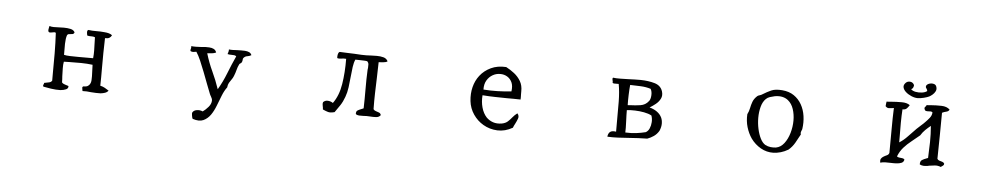

<svg xmlns="http://www.w3.org/2000/svg" viewBox="-40 -951 7079 1370"><g transform="rotate(5 3500.0 -266.5)"><path d="M742 -63Q733 -51 718.5 -46Q704 -41 687 -39Q671 -38 654 -39Q637 -40 619 -41Q603 -43 587 -44Q571 -45 557 -44Q557 -47 555 -54Q553 -61 553 -68Q553 -75 561 -78Q582 -77 593.5 -85Q605 -93 610 -106Q616 -121 615 -153.5Q614 -186 613 -211Q613 -219 612.5 -226Q612 -233 612 -237Q572 -242 529.5 -242.5Q487 -243 445 -242Q435 -242 425.5 -241.5Q416 -241 406 -241Q402 -221 402.5 -193.5Q403 -166 404 -137Q405 -126 405.5 -115Q406 -104 406 -93Q414 -83 427.5 -79.5Q441 -76 454 -71Q456 -54 439.5 -46.5Q423 -39 399 -37Q367 -36 330.5 -41.5Q294 -47 276 -51Q273 -57 273.5 -60.5Q274 -64 276 -67Q280 -73 279 -78Q295 -82 311.5 -84.5Q328 -87 335 -99Q335 -111 335 -125.5Q335 -140 335 -156Q336 -217 335.5 -294.5Q335 -372 331 -441Q326 -445 319.5 -444.5Q313 -444 306 -442Q299 -441 291.5 -440Q284 -439 279 -444Q275 -451 276.5 -460Q278 -469 280 -479Q281 -484 282 -486Q294 -481 312.5 -481Q331 -481 351 -482Q360 -482 368.5 -482.5Q377 -483 385 -483Q411 -483 433.5 -478Q456 -473 464 -456Q460 -444 449 -442.5Q438 -441 427.5 -440.5Q417 -440 412 -431Q404 -409 403 -369Q402 -329 403 -290Q418 -286 445.5 -285Q473 -284 504 -284Q535 -284 561 -284Q579 -284 592.5 -284Q606 -284 612 -284Q615 -313 614.5 -339.5Q614 -366 613 -394Q613 -404 612.5 -414Q612 -424 612 -434Q601 -439 585.5 -438.5Q570 -438 557 -441Q553 -450 552.5 -464.5Q552 -479 561 -482Q587 -478 617.5 -478.5Q648 -479 676 -476Q693 -475 707.5 -471Q722 -467 732 -459Q726 -446 715 -439.5Q704 -433 684 -434Q682 -382 681.5 -327Q681 -272 681 -219Q681 -185 681 -153.5Q681 -122 680 -93Q699 -89 713.5 -80.5Q728 -72 742 -63Z M1735 -404Q1722 -396 1706.5 -394Q1691 -392 1680 -379Q1676 -375 1676 -366Q1676 -357 1672 -349Q1669 -342 1662.5 -339Q1656 -336 1654 -331Q1644 -311 1639 -290.5Q1634 -270 1624 -245Q1618 -230 1609 -218Q1600 -206 1592.5 -193Q1585 -180 1583 -160Q1564 -135 1549.5 -98.5Q1535 -62 1520.5 -24Q1506 14 1486 43Q1465 73 1434.5 87Q1404 101 1357 85Q1353 78 1350.5 61.5Q1348 45 1350 41Q1359 24 1381.5 20.5Q1404 17 1424 26Q1444 12 1463 -10Q1482 -32 1483 -56Q1483 -64 1480.5 -70.5Q1478 -77 1474 -84Q1472 -88 1469.5 -92Q1467 -96 1465 -101Q1452 -133 1437 -173Q1422 -213 1406 -254.5Q1390 -296 1374 -333Q1358 -370 1342 -394Q1342 -394 1341 -394Q1331 -392 1321.5 -391Q1312 -390 1302 -394Q1298 -398 1298.5 -402.5Q1299 -407 1301 -412Q1302 -416 1302.5 -420.5Q1303 -425 1302 -431Q1319 -429 1337.5 -429.5Q1356 -430 1375 -431Q1390 -433 1404 -433.5Q1418 -434 1431 -433Q1450 -432 1463.5 -425Q1477 -418 1483 -401Q1467 -394 1453.5 -393Q1440 -392 1420 -390Q1440 -323 1467.5 -264.5Q1495 -206 1517 -141Q1550 -197 1575 -261Q1600 -325 1628 -386Q1622 -392 1613 -393Q1604 -394 1594 -394Q1587 -394 1579.5 -394.5Q1572 -395 1565 -397Q1568 -405 1570 -413Q1572 -421 1572 -431Q1585 -429 1600.5 -429.5Q1616 -430 1632 -431Q1646 -431 1660.5 -431.5Q1675 -432 1687 -431Q1704 -430 1717 -424Q1730 -418 1735 -404Z M2707 -445Q2697 -437 2679 -436Q2661 -435 2644 -433Q2643 -404 2642.5 -375.5Q2642 -347 2641 -318Q2639 -265 2637.5 -210Q2636 -155 2637 -96Q2643 -87 2655 -83.5Q2667 -80 2678 -75.5Q2689 -71 2692 -58Q2681 -43 2660.5 -41.5Q2640 -40 2616 -42Q2610 -42 2604 -42.5Q2598 -43 2592 -43Q2586 -43 2580.5 -42.5Q2575 -42 2570 -42Q2553 -41 2537.5 -42Q2522 -43 2514 -51Q2513 -70 2523.5 -76.5Q2534 -83 2547 -88Q2552 -90 2557 -92Q2562 -94 2566 -96Q2568 -161 2567.5 -233.5Q2567 -306 2570 -367Q2570 -372 2570.5 -376.5Q2571 -381 2572 -385Q2573 -399 2572.5 -411Q2572 -423 2562 -433Q2554 -435 2537.5 -435.5Q2521 -436 2504 -436.5Q2487 -437 2477 -437Q2467 -416 2462.5 -383.5Q2458 -351 2454.5 -312.5Q2451 -274 2446 -236Q2441 -198 2429 -166Q2416 -130 2399 -104.5Q2382 -79 2362 -51Q2332 -43 2315 -48Q2298 -53 2281 -61Q2278 -62 2277 -63Q2277 -70 2276 -76Q2275 -82 2274 -86Q2273 -93 2272 -99.5Q2271 -106 2274 -115Q2288 -129 2308 -127.5Q2328 -126 2344 -115Q2385 -171 2398.5 -255Q2412 -339 2411 -437Q2402 -438 2394 -437.5Q2386 -437 2379 -436Q2370 -435 2362 -434.5Q2354 -434 2347 -437Q2346 -450 2348 -460.5Q2350 -471 2355 -478Q2357 -479 2358 -480.5Q2359 -482 2362 -482Q2381 -481 2409 -480Q2437 -479 2466 -478Q2495 -477 2518 -475Q2535 -474 2552.5 -474.5Q2570 -475 2587 -476Q2597 -476 2607 -476.5Q2617 -477 2627 -477Q2654 -477 2675.5 -471Q2697 -465 2707 -445Z M3676 -256Q3650 -257 3626 -257Q3602 -257 3578 -257Q3538 -258 3495.5 -258.5Q3453 -259 3403 -263Q3399 -217 3410.5 -175.5Q3422 -134 3447 -107Q3467 -87 3494.5 -77.5Q3522 -68 3558 -74Q3584 -79 3599.5 -93Q3615 -107 3629 -124.5Q3643 -142 3662 -156Q3677 -139 3670 -119.5Q3663 -100 3653 -81Q3649 -73 3645 -65.5Q3641 -58 3639 -51Q3585 -20 3529.5 -22.5Q3474 -25 3428 -52Q3385 -77 3356 -119.5Q3327 -162 3321 -214Q3315 -267 3327 -314.5Q3339 -362 3367 -398Q3397 -437 3444.5 -459.5Q3492 -482 3554 -478Q3585 -462 3613 -440Q3641 -418 3659 -387.5Q3677 -357 3676 -315Q3676 -311 3676 -306Q3676 -301 3676 -295Q3676 -284 3676.5 -272.5Q3677 -261 3676 -256ZM3606 -308Q3612 -348 3600 -373.5Q3588 -399 3566 -412Q3544 -425 3518 -425Q3489 -426 3463 -411.5Q3437 -397 3421 -370Q3405 -343 3406 -304Q3456 -300 3507.5 -301.5Q3559 -303 3606 -308Z M4686 -216Q4695 -197 4695 -172.5Q4695 -148 4683 -120Q4668 -95 4646 -80Q4624 -65 4601 -57Q4569 -57 4537 -55Q4505 -53 4474 -51Q4432 -48 4392.5 -46Q4353 -44 4316 -46Q4318 -69 4331.5 -80.5Q4345 -92 4375 -87Q4375 -106 4375 -126Q4375 -146 4375 -168Q4376 -234 4375 -303.5Q4374 -373 4364 -428Q4360 -428 4356.5 -428Q4353 -428 4349 -428Q4340 -428 4332.5 -428Q4325 -428 4320 -432Q4321 -437 4320 -441.5Q4319 -446 4318 -450Q4317 -455 4316.5 -460Q4316 -465 4320 -469Q4342 -466 4371 -466.5Q4400 -467 4432 -468Q4453 -469 4475 -469.5Q4497 -470 4518 -470Q4574 -469 4618.5 -456Q4663 -443 4676 -402Q4685 -373 4673.5 -350Q4662 -327 4641 -310Q4620 -293 4598 -280Q4629 -272 4652 -255.5Q4675 -239 4686 -216ZM4616 -224Q4594 -236 4562 -242Q4530 -248 4497 -249Q4464 -250 4438 -247Q4438 -230 4438.5 -210Q4439 -190 4440 -170Q4441 -144 4441.5 -121.5Q4442 -99 4441 -87Q4483 -85 4519 -89.5Q4555 -94 4586 -102Q4603 -111 4612 -131.5Q4621 -152 4622.5 -177Q4624 -202 4616 -224ZM4594 -413Q4560 -424 4520 -425.5Q4480 -427 4446 -428Q4443 -399 4441.5 -356.5Q4440 -314 4441 -283Q4445 -283 4449 -283Q4453 -283 4457 -284Q4495 -285 4531.5 -290.5Q4568 -296 4590 -325Q4601 -337 4603 -365.5Q4605 -394 4594 -413Z M5697 -222Q5696 -218 5695 -215Q5694 -212 5692 -209Q5690 -204 5688.5 -198Q5687 -192 5690 -182Q5674 -151 5656 -120Q5638 -89 5612 -67Q5585 -51 5558.5 -43.5Q5532 -36 5506 -35Q5457 -34 5415 -58Q5373 -82 5344 -122Q5320 -157 5307 -200.5Q5294 -244 5297 -293Q5308 -314 5312.5 -337.5Q5317 -361 5325.5 -384Q5334 -407 5356 -427Q5361 -432 5372.5 -435Q5384 -438 5394 -445Q5423 -463 5452 -476Q5481 -489 5530 -485Q5580 -481 5614.5 -457.5Q5649 -434 5670 -397Q5691 -360 5697.5 -314.5Q5704 -269 5697 -222ZM5629 -277Q5629 -320 5616.5 -358Q5604 -396 5577 -418Q5560 -432 5536.5 -437.5Q5513 -443 5482 -438Q5463 -434 5446.5 -428.5Q5430 -423 5419 -412Q5397 -391 5387 -353.5Q5377 -316 5377 -274Q5377 -234 5385.5 -195Q5394 -156 5409 -126.5Q5424 -97 5445 -85Q5462 -76 5483 -73.5Q5504 -71 5522 -74Q5555 -80 5579 -111Q5603 -142 5616 -186.5Q5629 -231 5629 -277Z M6732 -451Q6726 -438 6709.5 -434.5Q6693 -431 6680 -424Q6679 -339 6678.5 -255.5Q6678 -172 6676 -94Q6681 -85 6691 -82Q6701 -79 6711.5 -76Q6722 -73 6727 -64Q6727 -56 6723.5 -52.5Q6720 -49 6716 -46Q6713 -45 6710.5 -43Q6708 -41 6706 -38Q6683 -47 6662 -45Q6641 -43 6622 -40Q6619 -39 6615.5 -38.5Q6612 -38 6609 -37Q6595 -35 6581.5 -35.5Q6568 -36 6554 -43Q6553 -67 6567 -75.5Q6581 -84 6598 -90Q6600 -91 6603 -92Q6606 -93 6609 -94Q6612 -150 6613 -208Q6614 -266 6609 -324Q6589 -308 6571 -290.5Q6553 -273 6539 -250Q6511 -226 6481 -202.5Q6451 -179 6426.5 -151.5Q6402 -124 6387 -86Q6394 -80 6404.5 -79Q6415 -78 6426 -76.5Q6437 -75 6442 -68Q6439 -50 6423.5 -43.5Q6408 -37 6386 -36Q6377 -35 6367 -35.5Q6357 -36 6346 -36Q6327 -37 6307.5 -36.5Q6288 -36 6272 -31Q6268 -50 6274 -59.5Q6280 -69 6290 -75Q6301 -82 6314 -87.5Q6327 -93 6331 -106Q6332 -201 6332 -279Q6332 -357 6335 -428Q6332 -428 6329 -427.5Q6326 -427 6324 -426Q6308 -424 6297 -424Q6286 -424 6275 -436Q6276 -450 6277 -456Q6278 -462 6279 -469Q6287 -469 6295.5 -469.5Q6304 -470 6313 -471Q6349 -474 6387 -474Q6425 -474 6446 -458Q6445 -456 6442 -452Q6435 -441 6425.5 -432Q6416 -423 6397 -424Q6394 -381 6393.5 -328Q6393 -275 6394 -231Q6394 -219 6394 -207.5Q6394 -196 6394 -187Q6425 -206 6453 -236Q6481 -266 6509 -294Q6523 -308 6539 -321.5Q6555 -335 6569 -350Q6583 -364 6597 -381.5Q6611 -399 6612 -421Q6607 -426 6599 -426.5Q6591 -427 6583 -426Q6573 -425 6565 -427Q6557 -429 6554 -439Q6551 -447 6553.5 -451Q6556 -455 6559 -458Q6561 -460 6563 -462.5Q6565 -465 6565 -469Q6572 -469 6579.5 -469.5Q6587 -470 6595 -471Q6634 -474 6672.5 -473Q6711 -472 6732 -451ZM6624 -603Q6629 -587 6621.5 -572.5Q6614 -558 6601.5 -547.5Q6589 -537 6579 -532Q6567 -526 6542 -519.5Q6517 -513 6497 -513Q6476 -513 6451.5 -523.5Q6427 -534 6410 -550Q6395 -564 6391 -580.5Q6387 -597 6402 -613Q6415 -627 6435 -625Q6455 -623 6464 -603Q6462 -578 6446 -573Q6456 -561 6479 -556.5Q6502 -552 6525.5 -555.5Q6549 -559 6561 -569Q6561 -575 6559 -579Q6557 -583 6555 -586Q6552 -589 6550 -593.5Q6548 -598 6550 -606Q6556 -618 6572 -623Q6588 -628 6604 -624Q6620 -620 6624 -603Z"/></g></svg>

Font: Yuji Syuku
Style: Regular
Weight: 400
Designer: Kataoka Yuji
Foundry: Kinuta Font Factory
Version: Version 3.002